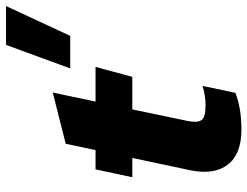

<svg xmlns="http://www.w3.org/2000/svg" viewBox="-112 -699 821 637"><g transform="rotate(-90 298.5 -380.5)"><path d="M390 -558 468 -771H597L498 -558ZM187 10Q106 10 71 -35Q36 -80 52 -159L93 -352H29L55 -474H119L140 -573L310 -616L280 -474H395L362 -352H254L216 -170Q209 -136 218.5 -122.5Q228 -109 268 -109Q299 -109 332 -119L309 -10Q258 10 187 10Z"/></g></svg>

Font: Kanit SemiBold
Style: Italic
Weight: 600
Italic angle: -12°
Designer: Katatrad Team
Foundry: CadsonDemak
Version: Version 2.000; ttfautohint (v1.8.3)